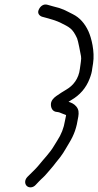

<svg xmlns="http://www.w3.org/2000/svg" viewBox="-20 -714 434 849"><path d="M149.9 18.3C138.6 32.5 116.6 52.3 101.3 68.1C87.1 82.8 89.4 100.6 99.2 109C108.3 116.8 125.5 117.2 137.8 103.6L150.9 89.7C167.2 72.5 173.4 69.9 189.8 49.9C203.5 33.3 212.2 25 227.2 4.7C258.4 -32.2 263.2 -44.3 285.4 -81.1C308.5 -119.3 318.2 -147.3 326.2 -198C329 -215.9 328.6 -229.7 317.2 -243.3C307.4 -255 295.3 -260.1 283 -263.9C286.4 -266 289.7 -268 295.3 -271.6C332.8 -293.2 360.5 -324.8 376 -365.3C382.7 -382.6 386.6 -396.5 387.8 -410.5L391.5 -433.5C399.8 -486.2 384 -547.4 371.1 -575.6C355 -610.7 332.1 -636.3 302.3 -651.1C268.9 -667.6 258.9 -675.8 214 -686.1L190.3 -692.8C172.5 -698.2 157.6 -686.6 150.8 -669.9C144.5 -654.7 154.6 -644.1 165.8 -640.1L166.2 -640L166.6 -639.9C206.3 -629.6 233.1 -620.7 245.7 -614.4C287.1 -593.5 300.5 -589.2 320.9 -544.5C325.2 -535.1 335.5 -480 338.2 -465.4C339.3 -459.6 339.3 -451.1 337.5 -440C335.6 -427.9 334.2 -417.9 333.3 -410C328.2 -365.7 303.4 -335.5 274 -318.3C258.7 -309.4 243.7 -299.7 228.9 -289.3C216.3 -280.5 206.3 -268.9 205.2 -255C204 -238.6 211.2 -220.5 231.1 -219C240.7 -218.3 246.7 -215.5 256.2 -211.4C270.7 -205.2 272.5 -206.5 272.1 -203.5C270.9 -196.2 269.4 -188.7 267.5 -181L267.4 -180.5L267.3 -180C262.3 -148.2 250.9 -119.2 233.2 -92.4C228.3 -84.9 223.2 -76.8 218.1 -67.9C200.5 -37.7 173.6 -11.5 149.9 18.3Z"/></svg>

Font: MewTooHand
Style: BdWideIta
Weight: 400
Designer: Mew Too, Robert Jablonski
Version: Version 0.77